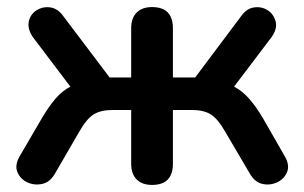

<svg xmlns="http://www.w3.org/2000/svg" viewBox="-20 -515 861 543"><path d="M410 8Q382 8 366.5 -7.5Q351 -23 351 -52V-204H300Q265 -204 245 -191.5Q225 -179 205 -144L136 -25Q122 0 100 5Q78 10 58 1Q38 -8 29.5 -27.5Q21 -47 35 -72L98 -180Q118 -214 137 -236Q156 -258 179 -270L73 -410Q57 -434 61.5 -454.5Q66 -475 83.5 -486Q101 -497 122.5 -494Q144 -491 160 -468L290 -296H351V-435Q351 -464 366.5 -479.5Q382 -495 410 -495Q469 -495 469 -435V-296H532L661 -468Q677 -491 698.5 -494Q720 -497 737 -486Q754 -475 759.5 -454.5Q765 -434 748 -410L642 -270Q665 -258 684.5 -236Q704 -214 724 -180L786 -72Q800 -47 791.5 -27.5Q783 -8 763 1Q743 10 721.5 5Q700 0 686 -25L616 -144Q596 -179 576 -191.5Q556 -204 522 -204H469V-52Q469 8 410 8Z"/></svg>

Font: Chiron GoRound TC M
Style: Regular
Weight: 500
Designer: Ryoko NISHIZUKA 西塚涼子 (kana, bopomofo & ideographs); Paul D. Hunt (Latin, Greek & Cyrillic); Sandoll Communications 산돌커뮤니
Foundry: Adobe
Version: Version 1.000;hotconv 1.1.1;makeotfexe 2.6.0